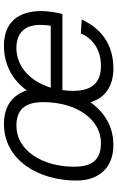

<svg xmlns="http://www.w3.org/2000/svg" viewBox="169 -751 594 972"><g transform="rotate(-90 466.0 -265.0)"><path d="M218 12C312 12 385 -34 434 -104C456 -31 515 12 605 12C731 12 809 -53 853 -148L783 -153C756 -90 698 -51 619 -51C535 -51 492 -94 492 -192C492 -210 493 -228 496 -246H881C890 -279 896 -319 896 -354C896 -472 836 -542 721 -542C623 -542 546 -498 494 -426C472 -498 415 -542 325 -542C141 -542 38 -367 38 -175C38 -62 102 12 218 12ZM228 -51C147 -51 108 -91 108 -187C108 -351 193 -479 315 -479C396 -479 435 -437 435 -343C435 -179 351 -51 228 -51ZM709 -479C786 -479 826 -435 826 -359C826 -336 824 -320 822 -305H508C540 -408 614 -479 709 -479Z"/></g></svg>

Font: Geist Light
Style: Italic
Weight: 300
Italic angle: -12°
Designer: Basement.studio, Andrés Briganti, Mateo Zaragoza
Foundry: Basement.studio, Vercel, Andrés Briganti, Guido Ferreyra, Mateo Zaragoza
Version: Version 1.500